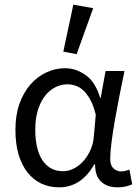

<svg xmlns="http://www.w3.org/2000/svg" viewBox="-20 -790 600 822"><path d="M233 12Q191 12 157 -4Q123 -20 98 -51.5Q73 -83 59.5 -128.5Q46 -174 46 -234Q46 -297 63.5 -346Q81 -395 110.5 -428.5Q140 -462 178.5 -480Q217 -498 259 -498Q304 -498 346 -469Q388 -440 409 -371H411L432 -486H513Q503 -438 492.5 -385.5Q482 -333 473 -282Q464 -231 458 -185.5Q452 -140 452 -107Q452 -82 466 -69Q480 -56 500 -56Q508 -56 517 -58.5Q526 -61 534 -64L546 -1Q535 4 520 8Q505 12 483 12Q439 12 413 -12Q387 -36 387 -87H384Q328 12 233 12ZM250 -57Q274 -57 297 -69Q320 -81 338 -101.5Q356 -122 368 -149.5Q380 -177 382 -208L390 -299Q380 -339 366 -364Q352 -389 336 -403.5Q320 -418 302.5 -423.5Q285 -429 268 -429Q242 -429 217 -416.5Q192 -404 173 -380Q154 -356 142.5 -319.5Q131 -283 131 -235Q131 -150 162 -103.5Q193 -57 250 -57ZM251 -569 294 -770 379 -755 308 -558Z"/></svg>

Font: Processing Sans Pro
Style: Regular
Weight: 400
Designer: Paul D. Hunt
Foundry: Adobe Systems Incorporated
Version: Version 2.020;PS 2.000;hotconv 1.0.86;makeotf.lib2.5.63406